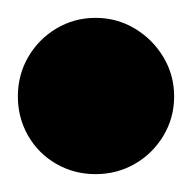

<svg xmlns="http://www.w3.org/2000/svg" viewBox="-57 -798 215 215"><path d="M-37 -690Q-37 -666 -25.5 -646Q-14 -626 6 -614.5Q26 -603 50 -603Q74 -603 94 -614.5Q114 -626 126 -646Q138 -666 138 -690Q138 -714 126 -734Q114 -754 94 -766Q74 -778 50 -778Q26 -778 6 -766Q-14 -754 -25.5 -734Q-37 -714 -37 -690Z"/></svg>

Font: Linefont
Style: Bold
Weight: 700
Monospace: yes
Version: Version 3.002;gftools[0.9.33]